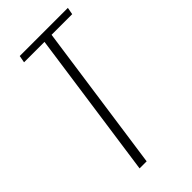

<svg xmlns="http://www.w3.org/2000/svg" viewBox="-192 -641 691 691"><g transform="rotate(-45 153.0 -295.5)"><path d="M80 0 160 -564H56L61 -591H306L301 -564H196L116 0Z"/></g></svg>

Font: Alumni Sans ExtraLight
Style: Italic
Weight: 250
Italic angle: -8°
Version: Version 1.016